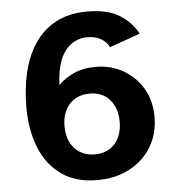

<svg xmlns="http://www.w3.org/2000/svg" viewBox="-51 -728 727 787"><g transform="rotate(-5 313.0 -334.0)"><path d="M319 12Q229 12 170 -30.5Q111 -73 82.5 -146Q54 -219 54 -311Q54 -386 69.5 -452.5Q85 -519 118.5 -570Q152 -621 206 -650.5Q260 -680 337 -680Q419 -680 468 -650Q517 -620 543 -571L417 -526Q407 -549 383 -562Q359 -575 328 -575Q290 -575 260.5 -553.5Q231 -532 215 -490.5Q199 -449 197 -389Q221 -415 260 -433Q299 -451 351 -451Q414 -451 464.5 -422Q515 -393 544.5 -342.5Q574 -292 574 -226Q574 -157 541.5 -103Q509 -49 451 -18.5Q393 12 319 12ZM318 -94Q370 -94 400 -128.5Q430 -163 430 -219Q430 -274 400 -309Q370 -344 317 -344Q265 -344 234 -310Q203 -276 203 -219Q203 -163 234 -128.5Q265 -94 318 -94Z"/></g></svg>

Font: Atkinson Hyperlegible Next
Style: Bold
Weight: 700
Designer: Elliott Scott, Megan Eiswerth, Linus Boman, Theodore Petrosky, Letters from Sweden
Foundry: Applied Design Works, Letters from Sweden
Version: Version 2.001